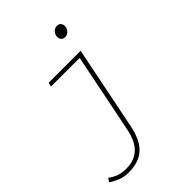

<svg xmlns="http://www.w3.org/2000/svg" viewBox="-276 -793 1138 1138"><g transform="rotate(-45 293.0 -224.0)"><path d="M108 234Q70 234 38 220.5Q6 207 -14 192L2 170Q23 187 50.5 197.5Q78 208 114 208Q153 208 181.5 196.5Q210 185 230 164Q250 143 262.5 115Q275 87 282 54L384 -452H144L150 -478H418L312 48Q303 93 287.5 127.5Q272 162 248 186Q224 210 189.5 222Q155 234 108 234ZM412 -600Q395 -600 386.5 -609.5Q378 -619 378 -634Q378 -654 391.5 -668Q405 -682 422 -682Q439 -682 447.5 -672.5Q456 -663 456 -648Q456 -628 442.5 -614Q429 -600 412 -600Z"/></g></svg>

Font: Source Code Pro ExtraLight
Style: Italic
Weight: 200
Italic angle: -11°
Monospace: yes
Designer: Paul D. Hunt, Teo Tuominen
Foundry: Adobe Systems Incorporated
Version: Version 1.050;PS 1.000;hotconv 16.6.51;makeotf.lib2.5.65220